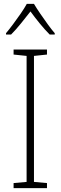

<svg xmlns="http://www.w3.org/2000/svg" viewBox="-20 -969 312 989"><path d="M222 0H50V-26L117 -32V-681L50 -688V-714H222V-688L155 -681V-32L222 -26ZM155 -949Q168 -927 187.5 -898.5Q207 -870 227 -842.5Q247 -815 262 -798V-791H236Q211 -816 184.5 -848.5Q158 -881 137 -910Q115 -882 88.5 -849Q62 -816 37 -791H11V-798Q27 -817 47.5 -844.5Q68 -872 87 -899.5Q106 -927 118 -949Z"/></svg>

Font: Noto Sans Khmer UI SemiCondensed ExtraLight
Style: Regular
Weight: 200
Width: 4
Designer: Danh Hong and the Monotype Design Team
Foundry: Monotype Imaging Inc.
Version: Version 2.002; ttfautohint (v1.8.4.7-5d5b)